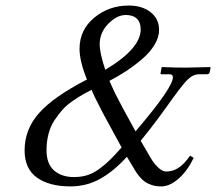

<svg xmlns="http://www.w3.org/2000/svg" viewBox="-20 -664 780 693"><path d="M434.1 -609.9Q402.3 -609.9 371.1 -578.4Q339.8 -546.9 339.8 -503.9Q339.8 -473.1 359.9 -412.1Q487.8 -488.3 487.8 -558.1Q487.8 -583 474.1 -596.4Q460.4 -609.9 434.1 -609.9ZM554.2 -556.2Q554.2 -529.8 537.8 -502.4Q521.5 -475.1 493.4 -451.2Q465.3 -427.2 436.5 -408.2Q407.7 -389.2 375 -372.1Q376 -370.1 382.1 -356.2Q388.2 -342.3 395.3 -327.6Q402.3 -313 421.9 -276.4L469.2 -189.9Q604 -347.7 604 -384.8Q604 -396 591.8 -396H563Q557.6 -396 560.1 -402.8L563 -419.9L564.9 -421.9Q616.7 -419.9 650.9 -419.9L738.8 -421.9L740.2 -419.9L736.8 -403.8Q735.4 -396 727.1 -396H699.2Q684.1 -396 670.9 -387.7Q657.7 -379.4 640.4 -357.9Q623 -336.4 605.5 -312L555.7 -243.2Q522.5 -198.2 487.8 -155.8L514.2 -110.8Q530.8 -79.1 548.1 -62Q565.4 -44.9 579.1 -44.9Q604 -44.9 624.5 -58.3Q645 -71.8 666 -102.1L679.2 -94.2Q654.3 -43.9 622.8 -17.6Q591.3 8.8 563 8.8Q549.3 8.8 538.8 6.8Q528.3 4.9 514.4 -1.5Q500.5 -7.8 487.1 -22.5Q473.6 -37.1 460.9 -60.1L438 -98.1Q391.1 -46.4 342 -18.8Q293 8.8 233.9 8.8Q158.2 8.8 113.5 -22.9Q68.8 -54.7 68.8 -121.1Q68.8 -197.3 121.1 -256.1Q173.3 -314.9 293.9 -377Q267.1 -442.9 267.1 -487.8Q267.1 -556.2 320.1 -600.1Q373 -644 444.8 -644Q493.2 -644 523.7 -619.9Q554.2 -595.7 554.2 -556.2ZM311 -339.8Q291.5 -330.1 277.1 -321.8Q262.7 -313.5 241.7 -299.1Q220.7 -284.7 205.8 -268.1Q190.9 -251.5 176.8 -230.2Q162.6 -209 155.3 -181.2Q147.9 -153.3 147.9 -122.1Q147.9 -72.3 175.3 -48.6Q202.6 -24.9 247.1 -24.9Q272.9 -24.9 294.4 -31.5Q315.9 -38.1 337.4 -53.7Q358.9 -69.3 375.7 -85.7Q392.6 -102.1 418.9 -131.8L350.1 -258.3Q315.4 -324.7 311 -339.8Z"/></svg>

Font: Linux Libertine G
Style: Italic
Weight: 400
Italic angle: -12°
Designer: Philipp H. Poll
Foundry: Philipp H. Poll
Version: Version 5.1.3